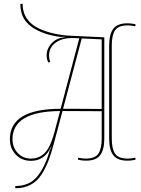

<svg xmlns="http://www.w3.org/2000/svg" viewBox="-20 -849 758 1029"><path d="M525 -253 315 -254 270 -85Q255 -28 241 9Q227 46 204 84Q156 160 62 160V148Q137 148 179 97.5Q221 47 246 -41L256 -62L254 -63Q220 13 146 13Q97 13 65 -20Q33 -53 33 -103Q33 -266 305 -266L405 -644L374 -645Q370 -645 366 -645Q311 -645 277 -619.5Q243 -594 243 -552Q243 -532 249 -519L241 -513Q230 -525 230 -554.5Q230 -584 251 -610.5Q272 -637 305 -646Q314 -648 328 -650V-652L305 -651Q209 -663 149 -705.5Q89 -748 89 -828L101 -829Q101 -783 124 -749.5Q147 -716 187 -697Q263 -661 367 -657L539 -649V-107Q539 -47 517 -17.5Q495 12 442 12Q415 12 397 6L399 -4Q421 1 439 1Q489 1 507 -25Q525 -51 525 -107ZM366 -266 525 -265V-638L418 -643L318 -266ZM47 -103Q47 -59 75 -29Q103 1 146 1Q215 1 248 -72Q266 -113 279 -168L302 -254Q47 -252 47 -103ZM565 -107V-605Q565 -665 587 -694.5Q609 -724 662 -724Q689 -724 707 -718L705 -708Q683 -713 665 -713Q615 -713 597 -687Q579 -661 579 -605V-107Q579 -51 597 -25Q615 1 665 1Q683 1 705 -4L707 6Q689 12 662 12Q609 12 587 -17.5Q565 -47 565 -107Z"/></svg>

Font: Almendra Display
Style: Regular
Weight: 400
Designer: Ana Sanfelippo
Foundry: Ana Sanfelippo
Version: Version 1.004